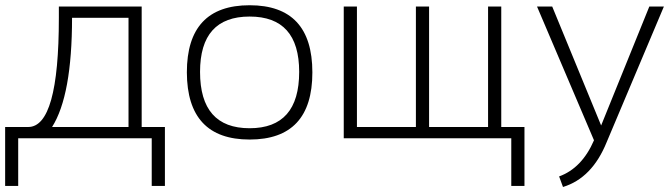

<svg xmlns="http://www.w3.org/2000/svg" viewBox="-20 -538 2615 747"><path d="M182.6 -43.9H480V-468.8H260.3Q260.3 -166.5 182.6 -43.9ZM0 185.5V-43.9H89.8Q209 -43.9 209 -468.8V-512.7H531.2V-43.9H621.6V185.5H570.3V0H50.8V185.5Z M707 -256.3Q707 -517.6 951.2 -517.6Q1195.3 -517.6 1195.3 -256.3Q1195.3 4.9 951.2 4.9Q708 4.9 707 -256.3ZM951.2 -39.1Q1144 -39.1 1144 -258.3Q1144 -473.6 951.2 -473.6Q758.3 -473.6 758.3 -258.3Q758.3 -39.1 951.2 -39.1Z M1317.4 0V-512.7H1368.7V-43.9H1598.1V-512.7H1649.4V-43.9H1878.9V-512.7H1930.2V-43.9H2020.5V185.5H1969.2V0Z M2069.3 -512.7H2128.4L2318.8 -49.8L2506.3 -512.7H2563L2340.3 15.1Q2283.7 154.8 2170.4 189.5L2155.3 148.4Q2244.1 116.2 2291 7.8Z"/></svg>

Font: Sansation Light
Style: Light
Weight: 300
Designer: Bernd Montag
Version: Version 1.301